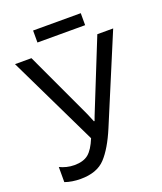

<svg xmlns="http://www.w3.org/2000/svg" viewBox="-156 -955 902 1066"><g transform="rotate(-20 295.0 -422.5)"><path d="M496.1 -713.9 336.9 -317.9C330.6 -304.7 322.3 -279.3 316.9 -266.1H313C306.6 -284.2 295.4 -306.6 290 -320.8L106.9 -713.9H9.8L266.1 -183.1C249.5 -142.6 231.4 -114.3 211.4 -98.1C191.4 -82 163.6 -74.2 128.9 -74.2C97.2 -74.2 68.4 -82 43 -94.2V-4.9C68.4 4.4 101.6 9.8 134.8 9.8C199.7 9.8 248.5 -7.8 281.7 -43.5C314.5 -78.6 346.2 -131.8 376 -203.1L589.8 -713.9ZM168 -855V-784.2H449.7V-855Z"/></g></svg>

Font: Avrile Sans
Style: Regular
Weight: 400
Designer: Monotype Design Team, Google (font), Stefan Peev (BGR Cyrillic), Cristiano Sobral (main changes)
Foundry: The Avrile Sans Project Authors
Version: Version 3.110